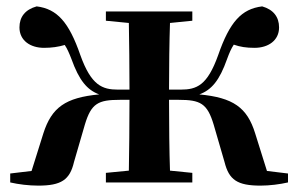

<svg xmlns="http://www.w3.org/2000/svg" viewBox="-20 -572 935 602"><path d="M312 -507 384 -500C385 -444 386 -359 386 -291H350C301 -291 266 -304 232 -399C196 -503 159 -544 95 -552C59 -542 41 -519 41 -486C41 -445 75 -422 118 -422C142 -422 163 -425 183 -431C191 -419 197 -405 204 -387C228 -320 253 -290 291 -276C185 -266 142 -235 116 -154L79 -36L12 -28V0C38 6 70 10 100 10C172 10 199 -8 212 -64L246 -181C266 -248 288 -259 356 -259H386C386 -180 385 -93 384 -37L312 -30V0H583V-30L513 -37C511 -93 510 -180 510 -259H540C608 -259 630 -248 650 -181L684 -64C698 -8 724 10 797 10C825 10 857 6 883 0V-28L817 -36L780 -154C755 -235 711 -266 605 -276C643 -290 668 -319 692 -387C699 -406 705 -420 713 -432C733 -425 752 -422 778 -422C821 -422 855 -445 855 -486C855 -519 837 -542 802 -552C737 -544 700 -503 664 -399C630 -304 597 -291 546 -291H510C510 -359 511 -444 513 -500L583 -507V-536H312Z"/></svg>

Font: Noto Serif CJK TC
Style: Bold
Weight: 700
Designer: Ryoko NISHIZUKA 西塚涼子 (kana & ideographs); Frank Grießhammer (Latin, Greek & Cyrillic); Wenlong ZHANG 张文龙 (bopomofo); San
Foundry: Adobe
Version: Version 2.001;hotconv 1.1.0;makeotfexe 2.6.0